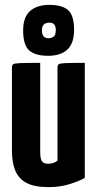

<svg xmlns="http://www.w3.org/2000/svg" viewBox="-20 -758 398 788"><path d="M180 10Q120 10 87.5 -8Q55 -26 42 -59.5Q29 -93 29 -140V-480Q29 -490 33.5 -494Q38 -498 62.5 -499Q87 -500 145 -500V-133Q145 -118 147.5 -107.5Q150 -97 157 -91.5Q164 -86 178 -86Q188 -86 198 -89Q208 -92 216 -99V-480Q216 -490 220.5 -494Q225 -498 248 -499Q271 -500 328 -500V-28Q304 -14 264.5 -2Q225 10 180 10ZM177 -529Q126 -529 100.5 -550.5Q75 -572 75 -633Q75 -688 103.5 -713Q132 -738 183 -738Q235 -738 259.5 -716.5Q284 -695 284 -635Q284 -581 257 -555Q230 -529 177 -529ZM179 -601Q192 -601 200.5 -608Q209 -615 209 -634Q209 -650 202.5 -657.5Q196 -665 183 -665Q168 -665 160 -657.5Q152 -650 152 -633Q152 -617 159 -609Q166 -601 179 -601Z"/></svg>

Font: Yanone Kaffeesatz ExtraLight
Style: Bold
Weight: 700
Version: Version 2.003